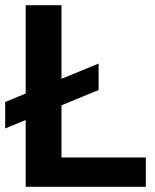

<svg xmlns="http://www.w3.org/2000/svg" viewBox="-31 -720 598 740"><path d="M-11 -327 349 -475V-373L-11 -225ZM68 -700H206V-113H531V0H68Z"/></svg>

Font: Uncut Sans Variable
Style: Regular
Weight: 400
Designer: Kasper Nordkvist
Foundry: UNCUT.wtf
Version: Version 1.303;Glyphs 3.1.2 (3151)